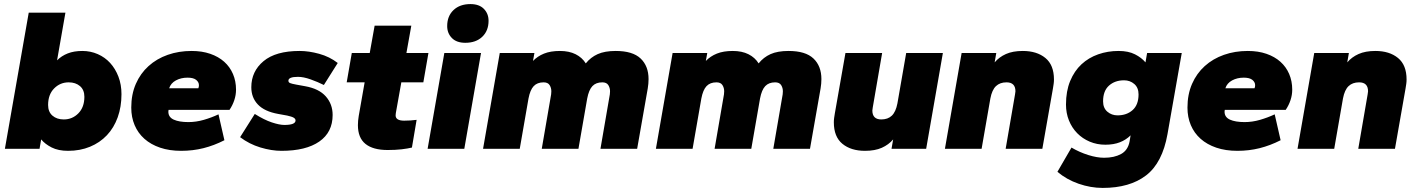

<svg xmlns="http://www.w3.org/2000/svg" viewBox="-20 -730 6952 942"><path d="M314 10Q266 10 233.5 -6.5Q201 -23 182 -46L174 0H4L121 -668H301L260 -434Q282 -456 312.5 -468Q343 -480 384 -480Q424 -480 459.5 -464.5Q495 -449 520.5 -421Q546 -393 561 -354Q576 -315 576 -268Q576 -206 557.5 -154.5Q539 -103 504.5 -66.5Q470 -30 421.5 -10Q373 10 314 10ZM293 -144Q335 -144 364.5 -174Q394 -204 394 -255Q394 -289 372.5 -307.5Q351 -326 317 -326Q275 -326 245.5 -296Q216 -266 216 -215Q216 -181 237.5 -162.5Q259 -144 293 -144Z M869 10Q811 10 765.5 -5.5Q720 -21 688.5 -49Q657 -77 640.5 -116Q624 -155 624 -202Q624 -267 646.5 -318.5Q669 -370 709 -406Q749 -442 803 -461Q857 -480 920 -480Q971 -480 1011.5 -466Q1052 -452 1080 -427Q1108 -402 1123 -367Q1138 -332 1138 -290Q1138 -264 1129.5 -238.5Q1121 -213 1106 -191H807Q806 -187 806 -182Q806 -155 832.5 -143Q859 -131 904 -131Q942 -131 980 -142Q1018 -153 1052 -169L1081 -42Q1030 -16 978 -3Q926 10 869 10ZM900 -349Q868 -349 843 -335.5Q818 -322 810 -297H953Q956 -303 956 -312Q956 -327 942.5 -338Q929 -349 900 -349Z M1361 10Q1312 10 1257.5 -6.5Q1203 -23 1158 -57L1230 -171Q1276 -142 1313.5 -129.5Q1351 -117 1375 -117Q1430 -117 1430 -139Q1430 -147 1421 -152.5Q1412 -158 1389 -163L1345 -171Q1278 -183 1245.5 -217Q1213 -251 1213 -302Q1213 -380 1273 -430Q1333 -480 1450 -480Q1495 -480 1546 -466Q1597 -452 1637 -421L1569 -313Q1539 -328 1504 -340.5Q1469 -353 1442 -353Q1395 -353 1395 -334Q1395 -326 1403 -322.5Q1411 -319 1433 -315L1477 -307Q1545 -295 1578.5 -257Q1612 -219 1612 -166Q1612 -81 1546.5 -35.5Q1481 10 1361 10Z M1882 6Q1810 6 1773 -24Q1736 -54 1736 -116Q1736 -127 1737 -138Q1738 -149 1740 -161L1769 -326H1681L1706 -470H1794L1818 -604H1998L1974 -470H2082L2057 -326H1949L1922 -175Q1922 -173 1921.5 -169.5Q1921 -166 1921 -164Q1921 -138 1963 -138Q1976 -138 1993.5 -139Q2011 -140 2024 -142L2001 -6Q1980 -1 1950.5 2.5Q1921 6 1882 6Z M2078 0 2160 -470H2340L2258 0ZM2263 -520Q2220 -520 2197 -543.5Q2174 -567 2174 -602Q2174 -651 2205 -680.5Q2236 -710 2288 -710Q2331 -710 2354 -686.5Q2377 -663 2377 -628Q2377 -579 2346 -549.5Q2315 -520 2263 -520Z M2926 0 2972 -267Q2973 -272 2973 -282Q2973 -299 2964.5 -312.5Q2956 -326 2935 -326Q2904 -326 2886.5 -307.5Q2869 -289 2861 -247L2818 0H2638L2684 -267Q2685 -272 2685 -282Q2685 -299 2676.5 -312.5Q2668 -326 2647 -326Q2616 -326 2598.5 -307.5Q2581 -289 2573 -247L2530 0H2350L2432 -470H2602L2595 -431Q2617 -454 2649 -467Q2681 -480 2727 -480Q2772 -480 2804 -464Q2836 -448 2854 -419Q2878 -449 2912.5 -464.5Q2947 -480 3001 -480Q3084 -480 3123 -443Q3162 -406 3162 -342Q3162 -331 3161 -319.5Q3160 -308 3158 -296L3106 0Z M3774 0 3820 -267Q3821 -272 3821 -282Q3821 -299 3812.5 -312.5Q3804 -326 3783 -326Q3752 -326 3734.5 -307.5Q3717 -289 3709 -247L3666 0H3486L3532 -267Q3533 -272 3533 -282Q3533 -299 3524.5 -312.5Q3516 -326 3495 -326Q3464 -326 3446.5 -307.5Q3429 -289 3421 -247L3378 0H3198L3280 -470H3450L3443 -431Q3465 -454 3497 -467Q3529 -480 3575 -480Q3620 -480 3652 -464Q3684 -448 3702 -419Q3726 -449 3760.5 -464.5Q3795 -480 3849 -480Q3932 -480 3971 -443Q4010 -406 4010 -342Q4010 -331 4009 -319.5Q4008 -308 4006 -296L3954 0Z M4224 10Q4155 10 4113 -24.5Q4071 -59 4071 -130Q4071 -141 4072.5 -151.5Q4074 -162 4076 -174L4128 -470H4308L4262 -203Q4260 -193 4260 -188Q4260 -144 4304 -144Q4336 -144 4355.5 -162.5Q4375 -181 4383 -223L4426 -470H4606L4524 0H4354L4362 -46Q4340 -20 4306.5 -5Q4273 10 4224 10Z M4914 0 4960 -267Q4962 -277 4962 -282Q4962 -326 4918 -326Q4886 -326 4866.5 -307.5Q4847 -289 4839 -247L4796 0H4616L4698 -470H4868L4860 -424Q4882 -450 4915.5 -465Q4949 -480 4998 -480Q5067 -480 5109 -445.5Q5151 -411 5151 -340Q5151 -329 5149.5 -318.5Q5148 -308 5146 -296L5094 0Z M5403 -20Q5362 -20 5326.5 -35Q5291 -50 5265 -76.5Q5239 -103 5224.5 -139Q5210 -175 5210 -217Q5210 -283 5230.5 -332.5Q5251 -382 5286 -414.5Q5321 -447 5368 -463.5Q5415 -480 5468 -480Q5516 -480 5548.5 -463.5Q5581 -447 5600 -424L5608 -470H5778L5708 -72Q5683 69 5603 130.5Q5523 192 5390 192Q5331 192 5272 171.5Q5213 151 5168 113L5237 -6Q5276 17 5319 30.5Q5362 44 5397 44Q5447 44 5480.5 25.5Q5514 7 5522 -36L5527 -66Q5505 -44 5474.5 -32Q5444 -20 5403 -20ZM5463 -164Q5508 -164 5537 -190Q5566 -216 5566 -267Q5566 -300 5545 -318Q5524 -336 5495 -336Q5450 -336 5421 -310Q5392 -284 5392 -233Q5392 -200 5413 -182Q5434 -164 5463 -164Z M6051 10Q5993 10 5947.5 -5.5Q5902 -21 5870.5 -49Q5839 -77 5822.5 -116Q5806 -155 5806 -202Q5806 -267 5828.5 -318.5Q5851 -370 5891 -406Q5931 -442 5985 -461Q6039 -480 6102 -480Q6153 -480 6193.5 -466Q6234 -452 6262 -427Q6290 -402 6305 -367Q6320 -332 6320 -290Q6320 -264 6311.5 -238.5Q6303 -213 6288 -191H5989Q5988 -187 5988 -182Q5988 -155 6014.5 -143Q6041 -131 6086 -131Q6124 -131 6162 -142Q6200 -153 6234 -169L6263 -42Q6212 -16 6160 -3Q6108 10 6051 10ZM6082 -349Q6050 -349 6025 -335.5Q6000 -322 5992 -297H6135Q6138 -303 6138 -312Q6138 -327 6124.5 -338Q6111 -349 6082 -349Z M6644 0 6690 -267Q6692 -277 6692 -282Q6692 -326 6648 -326Q6616 -326 6596.5 -307.5Q6577 -289 6569 -247L6526 0H6346L6428 -470H6598L6590 -424Q6612 -450 6645.5 -465Q6679 -480 6728 -480Q6797 -480 6839 -445.5Q6881 -411 6881 -340Q6881 -329 6879.5 -318.5Q6878 -308 6876 -296L6824 0Z"/></svg>

Font: Celebes Black
Style: Italic
Weight: 900
Italic angle: -10°
Designer: Anugrah Pasau
Foundry: Lafontype
Version: Version 1.000; ttfautohint (v1.8.4)